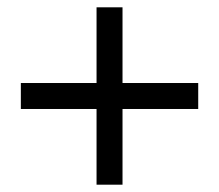

<svg xmlns="http://www.w3.org/2000/svg" viewBox="-20 -567 599 525"><path d="M522 -340V-269H315V-62H244V-269H37V-340H244V-547H315V-340Z"/></svg>

Font: Mukta Vaani Medium
Style: Regular
Weight: 500
Designer: Noopur Datye, Girish Dalvi, Yashodeep Gholap, Pallavi Karambelkar
Foundry: Ek Type
Version: Version 2.538;PS 1.000;hotconv 16.6.51;makeotf.lib2.5.65220;